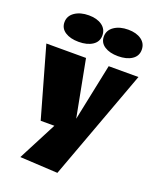

<svg xmlns="http://www.w3.org/2000/svg" viewBox="-170 -854 936 1146"><g transform="rotate(20 298.0 -281.0)"><path d="M11 0ZM596 -510 337 193 97 180 224 -65H137L11 -510H263L332 -149L407 -510ZM559 -669Q559 -629 525.5 -607Q492 -585 438 -585Q385 -585 352 -606.5Q319 -628 319 -667Q319 -707 354 -731Q389 -755 443 -755Q495 -755 527 -732Q559 -709 559 -669ZM309 -669Q309 -629 275.5 -607Q242 -585 188 -585Q135 -585 102 -606.5Q69 -628 69 -667Q69 -707 104 -731Q139 -755 193 -755Q245 -755 277 -732Q309 -709 309 -669Z"/></g></svg>

Font: Sansita Black
Style: Regular
Weight: 900
Designer: Pablo Cosgaya
Foundry: Omnibus-Type
Version: Version 1.006; ttfautohint (v1.5)